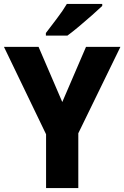

<svg xmlns="http://www.w3.org/2000/svg" viewBox="-20 -951 629 971"><path d="M295 -435 415 -714H589L376 -277V0H213V-272L0 -714H175ZM497 -921Q478 -903 446.5 -875Q415 -847 381 -818.5Q347 -790 321 -771H212V-784Q237 -817 267.5 -857Q298 -897 318 -931H497Z"/></svg>

Font: Noto Sans Ethiopic SemiCondensed ExtraBold
Style: Regular
Weight: 800
Width: 4
Designer: Monotype Design Team
Foundry: Monotype Imaging Inc.
Version: Version 2.102; ttfautohint (v1.8.4.7-5d5b)